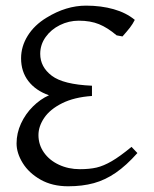

<svg xmlns="http://www.w3.org/2000/svg" viewBox="-20 -650 549 685"><path d="M39.1 -138.2Q39.1 -174.8 54.9 -209.2Q70.8 -243.7 97.4 -270Q124 -296.4 154.8 -310.1Q107.4 -326.7 81.3 -360.6Q55.2 -394.5 55.2 -441.9Q55.2 -484.4 78.9 -522.5Q102.5 -560.5 146 -586.9Q215.8 -629.9 287.1 -629.9Q340.8 -629.9 385.5 -617.2Q430.2 -604.5 460.9 -579.1Q453.6 -564.5 443.6 -551.5Q433.6 -538.6 417 -520L396 -523.9Q363.8 -551.3 333.3 -563.7Q302.7 -576.2 261.2 -576.2Q225.6 -576.2 193.8 -560.5Q162.1 -544.9 142.8 -517.8Q123.5 -490.7 123.5 -458Q123.5 -411.1 164.6 -379.9Q205.6 -348.6 308.1 -344.2V-307.6Q244.6 -303.2 201.7 -281.7Q158.7 -260.3 137.9 -229.7Q117.2 -199.2 117.2 -168Q117.2 -133.8 136.7 -106Q156.2 -78.1 190.2 -62.3Q224.1 -46.4 265.1 -46.4Q299.3 -46.4 324.5 -52.2Q349.6 -58.1 378.7 -75Q407.7 -91.8 449.2 -126L470.2 -104Q430.7 -59.6 393.1 -33.7Q355.5 -7.8 314.7 3.4Q273.9 14.6 223.1 14.6Q166.5 14.6 124.8 -9Q83 -32.7 61 -68.4Q39.1 -104 39.1 -138.2Z"/></svg>

Font: David Libre
Style: Regular
Weight: 400
Version: Version 1.000